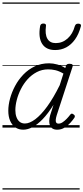

<svg xmlns="http://www.w3.org/2000/svg" viewBox="-20 -1030 674 1550"><path d="M168 17Q131 17 104 -1.5Q77 -20 62 -54.5Q47 -89 47 -136Q47 -182 61 -234Q75 -286 102 -336.5Q129 -387 169 -428.5Q209 -470 261 -494.5Q313 -519 376 -519Q408 -519 442.5 -509.5Q477 -500 507 -481L512 -497Q516 -508 522.5 -511.5Q529 -515 542 -515Q560 -515 565 -508Q570 -501 565 -489L438 -100Q431 -77 430 -62Q429 -47 434.5 -39.5Q440 -32 452 -32Q469 -32 485.5 -43Q502 -54 518 -70.5Q534 -87 546 -103Q552 -111 558 -112.5Q564 -114 573 -107Q583 -101 584 -94Q585 -87 581 -80Q569 -62 548.5 -39Q528 -16 501 0.5Q474 17 442 17Q419 17 404.5 8Q390 -1 383.5 -17Q377 -33 377.5 -54Q378 -75 385 -100Q392 -120 398.5 -141.5Q405 -163 412 -184Q368 -113 325 -68.5Q282 -24 242.5 -3.5Q203 17 168 17ZM104 -141Q104 -109 113 -84.5Q122 -60 139 -46.5Q156 -33 181 -33Q219 -33 265 -67.5Q311 -102 361 -170.5Q411 -239 462 -342L492 -436Q456 -457 426.5 -463.5Q397 -470 369 -470Q319 -470 277 -448Q235 -426 203 -390.5Q171 -355 149 -311.5Q127 -268 115.5 -223.5Q104 -179 104 -141ZM425 -626Q352 -626 320 -676.5Q288 -727 304 -820Q306 -830 312.5 -835Q319 -840 330 -840Q343 -840 348 -834.5Q353 -829 351 -820Q342 -753 362.5 -717.5Q383 -682 430 -682Q484 -682 525.5 -719Q567 -756 584 -819Q588 -830 594 -834.5Q600 -839 612 -839Q624 -839 630 -833.5Q636 -828 633 -818Q616 -754 585.5 -711.5Q555 -669 514.5 -647.5Q474 -626 425 -626ZM0 490H623V500H0ZM0 -20H623V0H0ZM0 -505H623V-500H0ZM0 -1010H623V-1000H0Z"/></svg>

Font: Playwrite AU VIC Guides
Style: Regular
Weight: 400
Designer: Veronika Burian, José Scaglione
Foundry: TypeTogether
Version: Version 1.003